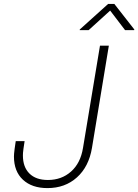

<svg xmlns="http://www.w3.org/2000/svg" viewBox="-20 -964 715 994"><path d="M225.6 9.8Q145.5 9.8 98.9 -33.4Q52.2 -76.7 52.2 -153.8Q52.2 -161.1 53 -169.7Q53.7 -178.2 55.7 -193.4Q57.6 -208.5 61.5 -233.4H107.4Q103.5 -209 101.6 -194.8Q99.6 -180.7 99.1 -173.1Q98.6 -165.5 98.6 -159.2Q98.6 -99.1 132.3 -65.7Q166 -32.2 228 -32.2Q298.8 -32.2 347.9 -75.9Q397 -119.6 409.7 -198.2L497.6 -727.5H543.5L456.1 -198.2Q439.9 -101.1 378.4 -45.7Q316.9 9.8 225.6 9.8ZM439 -808.1H392.6L393.1 -811.5L540 -943.8H571.8L675.3 -811.5L674.8 -808.1H627.4L550.3 -909.2Z"/></svg>

Font: Inter ExtraLight
Style: Italic
Weight: 250
Italic angle: -9.3988°
Designer: Rasmus Andersson
Foundry: rsms
Version: Version 4.001;git-66647c0bb